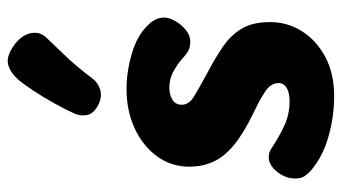

<svg xmlns="http://www.w3.org/2000/svg" viewBox="-222 -692 921 518"><g transform="rotate(-90 239.0 -432.5)"><path d="M432.3 -492.8Q440.1 -484.8 445.6 -474.1Q451.1 -463.3 451.1 -450.1Q451.1 -436.6 441.5 -420.1Q431.9 -403.6 417.2 -391.8Q402.6 -380.1 386.1 -380.1Q371.4 -380.1 362.3 -385.1Q353.1 -390.1 345.3 -397.1Q330.7 -411.3 308.7 -424Q286.8 -436.7 261.1 -436.7Q243.7 -436.7 229.8 -428.4Q215.9 -420.2 215.9 -403.6Q215.9 -384.2 236.4 -371.3Q256.9 -358.4 303.7 -333.1Q343.3 -312.2 373.9 -291.1Q404.4 -269.9 421.7 -240.7Q438.9 -211.4 438.9 -164.4Q438.9 -118.2 414.3 -79Q389.8 -39.8 344.9 -15.9Q300.1 8 239.4 8Q184.4 8 130.4 -7.2Q76.4 -22.3 38.4 -54.6Q29.9 -62.1 23.4 -71.6Q16.9 -81 16.9 -96.6Q16.9 -123.1 34.9 -145.8Q53 -168.4 73.9 -168.4Q82 -168.4 87.9 -166.4Q93.8 -164.4 100.8 -159.4Q132.8 -138.3 162.1 -125.3Q191.4 -112.3 225.4 -112.3Q248.7 -112.3 261.5 -120.1Q274.3 -127.9 274.3 -141.3Q274.3 -162.6 253.1 -177Q231.8 -191.4 197.1 -208.1Q140.2 -235.3 108 -261.7Q75.8 -288 62.3 -317.7Q48.8 -347.3 48.8 -382.9Q48.8 -431.1 76.4 -469.3Q104 -507.6 151.4 -529.8Q198.8 -552.1 258.8 -552.1Q305.8 -552.1 355 -537.5Q404.2 -522.9 432.3 -492.8ZM286.8 -644.1Q275.7 -629.1 256.2 -623.1Q236.8 -617.1 213 -629.7Q190.7 -642.3 188 -659.5Q185.3 -676.7 191.6 -691.4Q203 -716.8 219.7 -746.8Q236.3 -776.8 254.2 -803.8Q272 -830.8 284.6 -845.3Q302.3 -865.1 323.5 -871.3Q344.7 -877.4 374.2 -857.1Q402.4 -837.8 408.5 -812.4Q414.6 -787.1 397.6 -769.1Q385.2 -755.6 351.9 -721.3Q318.7 -687.1 286.8 -644.1Z"/></g></svg>

Font: Playpen Sans Hebrew
Style: Regular
Weight: 400
Designer: Tom Grace, Laura Meseguer, Veronika Burian, José Scaglione
Foundry: TypeTogether
Version: Version 2.000